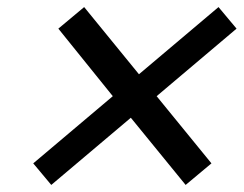

<svg xmlns="http://www.w3.org/2000/svg" viewBox="-20 -593 689 543"><path d="M74 -131 299 -321 145 -512 218 -573 373 -383 598 -573 649 -512 423 -321 578 -131 505 -70 350 -260 125 -70Z"/></svg>

Font: Involve Medium Oblique
Style: Italic
Weight: 500
Italic angle: -10.5°
Designer: Stefan Peev
Foundry: Context Ltd.
Version: Version 1.001